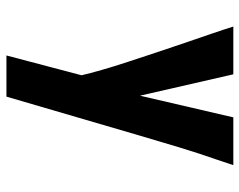

<svg xmlns="http://www.w3.org/2000/svg" viewBox="-96 -666 762 611"><g transform="rotate(90 285.5 -361.0)"><path d="M506 -722Q499 -700 489.5 -672.5Q480 -645 469 -612Q458 -580 413 -427.5Q368 -275 288 0H157L220 -239Q214 -265 203 -303.5Q192 -342 177.5 -386Q163 -430 147.5 -477Q132 -524 116.5 -569Q101 -614 87.5 -653.5Q74 -693 65 -722H217L285 -425L354 -722Z"/></g></svg>

Font: PostBus
Style: Regular
Weight: 400
Designer: Peter Wiegel
Version: Version 1.001